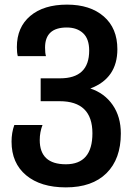

<svg xmlns="http://www.w3.org/2000/svg" viewBox="-20 -571 587 831"><path d="M265 240Q379 240 441 178.5Q503 117 503 7Q503 -66 467.5 -117Q432 -168 371 -188Q488 -232 488 -358Q488 -449 429 -500Q370 -551 270 -551Q169 -551 111 -502Q53 -453 53 -367Q53 -343 57 -328H179Q175 -341 175 -365Q175 -452 269 -452Q313 -452 339.5 -427.5Q366 -403 366 -352Q366 -232 240 -232H156V-133H238Q380 -133 380 6Q380 140 265 140Q152 140 152 35Q152 1 164 -30H42Q30 3 30 42Q30 135 93 187.5Q156 240 265 240Z"/></svg>

Font: Noto Sans Georgian SemiCondensed Semi
Style: Regular
Weight: 600
Width: 4
Designer: Monotype Design Team
Foundry: Monotype Imaging Inc.
Version: Version 1.901